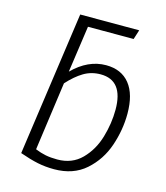

<svg xmlns="http://www.w3.org/2000/svg" viewBox="-111 -822 794 918"><g transform="rotate(15 285.5 -362.5)"><path d="M513 -336Q513 -256 486 -176.5Q459 -97 398 -43Q337 11 242 11Q199 11 160.5 3Q122 -5 71 -23L172 -736H464L449 -689H223L190 -458Q266 -534 355 -534Q431 -534 472 -483Q513 -432 513 -336ZM453 -340Q453 -485 341 -485Q295 -485 257.5 -462.5Q220 -440 182 -398L135 -59Q162 -48 187 -43Q212 -38 245 -38Q318 -38 365 -85.5Q412 -133 432.5 -202.5Q453 -272 453 -340Z"/></g></svg>

Font: FiraGO Light
Style: Italic
Weight: 300
Italic angle: -8°
Designer: bBox Type GmbH
Foundry: bBox Type GmbH
Version: Version 1.001